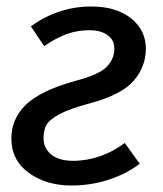

<svg xmlns="http://www.w3.org/2000/svg" viewBox="-20 -559 501 591"><path d="M429 -409Q429 -355 392.5 -311.5Q356 -268 257 -241Q193 -224 162 -207Q131 -190 122.5 -173.5Q114 -157 114 -133Q114 -103 137.5 -83.5Q161 -64 205 -64Q248 -64 289 -78.5Q330 -93 364 -119L410 -55Q370 -24 315 -6Q260 12 200 12Q122 12 68.5 -27Q15 -66 15 -133Q15 -193 59.5 -236.5Q104 -280 212 -310Q285 -329 308.5 -353.5Q332 -378 332 -409Q332 -436 311 -451Q290 -466 255 -466Q218 -466 185 -454Q152 -442 116 -417L75 -478Q160 -539 261 -539Q338 -539 383.5 -502.5Q429 -466 429 -409Z"/></svg>

Font: Fira Sans
Style: Italic
Weight: 400
Italic angle: -8°
Designer: bBox Type GmbH & Carrois Corporate GbR & Edenspiekermann AG
Foundry: bBox Type GmbH & Carrois Corporate GbR & Edenspiekermann AG
Version: Version 4.301